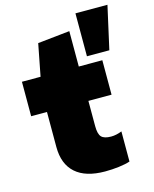

<svg xmlns="http://www.w3.org/2000/svg" viewBox="-122 -889 788 985"><g transform="rotate(-15 272.5 -396.5)"><path d="M313 15Q210 15 156.5 -32.5Q103 -80 103 -171V-357H19V-540H118L151 -710L321 -728V-540H446V-357H323V-223Q323 -181 337.5 -165.5Q352 -150 389 -150Q416 -150 446 -162V-2Q423 6 386.5 10.5Q350 15 313 15ZM375 -808H545L494 -580H375Z"/></g></svg>

Font: Plata Sans Black
Style: Regular
Weight: 900
Designer: Pablo Impallari, Andres Torresi, & Cristiano Sobral
Foundry: Pablo Impallari, Andres Torresi, & Cristiano Sobral
Version: Version 1.00;December 28, 2019;FontCreator 12.0.0.2547 64-bi